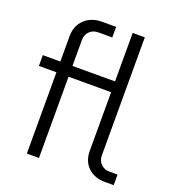

<svg xmlns="http://www.w3.org/2000/svg" viewBox="-133 -833 850 937"><g transform="rotate(20 292.0 -365.0)"><path d="M112 0V-609Q112 -664 147 -697Q182 -730 237 -730H310V-675H237Q210 -675 192.5 -657.5Q175 -640 175 -614V0ZM21 -422V-478H431V-422ZM517 0Q463 0 429.5 -32Q396 -64 396 -117V-730H459V-116Q459 -90 476.5 -72.5Q494 -55 520 -55H563V0Z"/></g></svg>

Font: SUSE Light
Style: Regular
Weight: 300
Designer: Rene Bieder
Foundry: SUSE
Version: Version 1.000